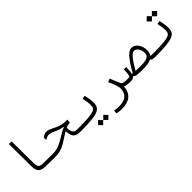

<svg xmlns="http://www.w3.org/2000/svg" viewBox="163 -1830 3190 3190"><g transform="rotate(-45 1758.0 -235.0)"><path d="M580.1 2C597.7 2 606.4 -9.3 606.4 -33.7C606.4 -53.7 598.1 -63 585.9 -63C567.9 -63 551.3 -63 535.2 -63C459.5 -63 401.9 -63 347.7 -64.5C259.3 -67.4 238.3 -85 237.3 -197.3L233.4 -693.4H169.9L173.8 -175.3C174.8 -41 218.3 -5.9 332 -0.5C391.6 2.4 458.5 2 530.3 2C546.9 2 563.5 2 580.1 2Z M1166 2C1189.5 2 1205.1 -5.9 1205.1 -36.1C1205.1 -57.6 1196.3 -63 1171.9 -63C1069.3 -63 1050.3 -78.6 1040 -205.1C1071.3 -218.8 1103 -227.5 1140.6 -232.4L1142.1 -294.9C1066.9 -293 1028.3 -298.8 969.2 -318.4C880.9 -348.1 825.2 -399.4 756.8 -399.4C717.8 -399.4 680.7 -382.3 653.8 -356.4L656.7 -302.7C690.4 -325.2 715.3 -335.4 751.5 -335.4C801.8 -335.4 845.7 -307.1 897.5 -285.6C948.7 -264.2 984.9 -257.3 1015.6 -253.9V-248C975.1 -232.9 940.4 -212.4 895.5 -185.5C779.3 -114.7 695.3 -63 585.9 -63C564 -63 551.8 -52.7 551.8 -31.2C551.8 -7.3 563 2 578.6 2C740.7 2 824.2 -80.6 970.2 -168.5C976.1 -171.9 981.9 -175.3 987.8 -178.7C998.5 -43.5 1027.8 2 1166 2Z M1166 2C1598.6 2 1653.3 -49.3 1653.3 -191.4C1653.3 -241.2 1643.1 -306.2 1627.9 -369.1L1567.9 -360.8C1580.1 -301.8 1590.8 -241.2 1590.8 -192.4C1590.8 -97.2 1563 -63 1171.9 -63C1161.1 -63 1153.3 -53.7 1153.3 -33.7C1153.3 -9.8 1156.7 2 1166 2ZM1500 191.9 1560.1 132.3 1500 71.8 1439.9 132.3ZM1622.1 191.9 1682.1 132.3 1622.1 71.8 1562 132.3Z M2199.2 -20C2226.1 -5.9 2265.6 2 2337.9 2C2361.3 2 2377 -5.9 2377 -33.2C2377 -56.2 2368.2 -63 2343.8 -63C2235.4 -63 2211.4 -74.2 2195.3 -106C2175.8 -145 2159.7 -193.8 2122.1 -280.3L2064 -254.4C2101.1 -169.9 2136.2 -87.4 2136.2 -40C2136.2 97.2 2058.1 159.2 1905.8 159.2C1861.8 159.2 1835.4 155.3 1798.8 148.9L1793.9 210C1827.6 218.3 1866.2 222.7 1911.6 222.7C2085.9 222.7 2186 148.4 2199.2 -20Z M2924.3 2C2954.1 2 2963.9 -9.8 2963.9 -33.7C2963.9 -55.2 2956.1 -63 2929.7 -63C2905.8 -63 2887.7 -63.5 2865.7 -65.9C2888.2 -93.3 2897.9 -128.9 2897.9 -172.9C2897.9 -289.1 2828.6 -385.7 2739.3 -385.7C2657.7 -385.7 2568.4 -271.5 2457 -70.3C2450.7 -70.8 2444.3 -71.8 2439 -72.8C2447.3 -107.9 2449.2 -157.2 2452.6 -221.7L2397.9 -220.7C2391.1 -76.7 2388.2 -63 2343.8 -63L2337.9 2C2378.4 2 2403.3 -7.8 2419.4 -28.3H2433.6C2450.7 0 2504.4 3.4 2635.7 3.4C2716.3 3.4 2775.4 -6.8 2816.9 -27.8H2825.2C2835.9 -4.4 2857.9 2 2924.3 2ZM2517.1 -64.9C2613.3 -232.4 2681.6 -320.3 2734.9 -320.3C2798.3 -320.3 2838.4 -235.4 2838.4 -175.3C2838.4 -99.6 2799.8 -62 2639.6 -62C2589.4 -62 2549.8 -63 2517.1 -64.9Z M2923.8 2C3356.4 2 3411.1 -49.3 3411.1 -191.4C3411.1 -241.2 3400.9 -306.2 3385.7 -369.1L3325.7 -360.8C3337.9 -301.8 3348.6 -241.2 3348.6 -192.4C3348.6 -97.2 3320.8 -63 2929.7 -63C2918.9 -63 2911.1 -53.7 2911.1 -33.7C2911.1 -9.8 2914.6 2 2923.8 2ZM3413.1 -454.1 3475.1 -515.6 3413.1 -577.6 3352.1 -516.1 3291 -577.6 3229.5 -515.6 3291 -454.1 3352.1 -514.6Z"/></g></svg>

Font: Cascadia Code Light
Style: Regular
Weight: 300
Monospace: yes
Designer: Aaron Bell
Foundry: Saja Typeworks
Version: Version 2404.023